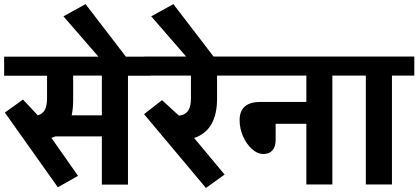

<svg xmlns="http://www.w3.org/2000/svg" viewBox="-35 -907 2057 944"><path d="M196.3 -423.8V-534.7H-14.6V-628.4H704.1V-534.7H594.2V0.5H465.8V-236.3H237.3Q233.9 -234.9 226.8 -232.4Q219.7 -230 217.8 -229L348.6 -42.5L249.5 13.7L-11.2 -353.5L78.1 -417.5L150.4 -340.3V-339.8Q173.8 -346.2 185.1 -366.2Q196.3 -386.2 196.3 -423.8ZM324.7 -412.1Q324.7 -375.5 317.4 -339.8H465.8V-535.2H324.7Z M599.6 -607.9H466.8L276.9 -826.7L385.7 -886.7Z M903.8 -424.3V-535.2H674.8V-628.9H1135.7V-535.2H1032.2V-422.4Q1032.2 -266.1 919.4 -228.5L1069.3 -48.8L977.5 17.1L673.3 -345.7L761.7 -414.6L844.7 -338.4Q875.5 -341.8 889.6 -361.8Q903.8 -381.8 903.8 -424.3Z M1031.2 -607.9H898.4L708.5 -826.7L817.4 -886.7Z M1471.2 0V-298.3H1320.3V-219.2Q1320.3 -186.5 1304.9 -168.2Q1289.6 -149.9 1260 -149.9Q1230.5 -149.9 1203.1 -174.8Q1175.8 -199.7 1159.4 -238Q1143.1 -276.4 1143.1 -315.9Q1143.1 -405.8 1245.1 -405.8H1471.2V-535.2H1106.4V-628.9H1709.5V-535.2H1599.1V0Z M1763.7 0V-535.2H1680.2V-628.9H2002V-535.2H1892.1V0Z"/></svg>

Font: Yantramanav
Style: Bold
Weight: 700
Version: Version 1.001;PS 1.0;hotconv 1.0.72;makeotf.lib2.5.5900; ttf